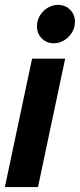

<svg xmlns="http://www.w3.org/2000/svg" viewBox="-22 -759 324 779"><path d="M-2.2 0 108.1 -521H242.4L132.1 0ZM196.3 -583.4Q167.3 -583.4 147.6 -603.2Q128 -623 128 -652Q128 -675.6 139.8 -695.6Q151.6 -715.6 171.4 -727.4Q191.2 -739.2 213.8 -739.2Q242.8 -739.2 262.4 -719.6Q282.1 -699.9 282.1 -670.9Q282.1 -647.3 270.3 -627.6Q258.5 -608 238.8 -595.7Q219.2 -583.4 196.3 -583.4Z"/></svg>

Font: Red Hat Display
Style: Italic
Weight: 300
Italic angle: -12°
Designer: Pentagram, MCKL
Foundry: Pentagram, MCKL
Version: Version 1.023